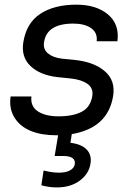

<svg xmlns="http://www.w3.org/2000/svg" viewBox="-20 -570 576 832"><path d="M221.2 16.1Q159.2 16.1 112.8 -2.9Q66.4 -22 42.5 -60.8Q18.6 -99.6 25.9 -151.9H116.2Q111.3 -108.9 144.3 -87.4Q177.2 -65.9 233.9 -65.9Q295.9 -65.9 334 -85.7Q372.1 -105.5 379.9 -153.8Q385.3 -188 359.1 -206.5Q333 -225.1 286.1 -230L229 -235.8Q153.3 -244.6 112.1 -283.9Q70.8 -323.2 81.1 -387.2Q94.2 -470.2 154.5 -510Q214.8 -549.8 311 -549.8Q397.5 -549.8 448 -507.3Q498.5 -464.8 488.8 -391.1H398.9Q403.3 -428.2 374.8 -448Q346.2 -467.8 297.9 -467.8Q182.6 -467.8 170.9 -387.2Q166 -356.9 187.5 -338.9Q209 -320.8 247.1 -315.9L305.2 -310.1Q388.2 -301.3 434.6 -261Q481 -220.7 470.2 -153.8Q447.8 -15.6 291 11.2L285.2 48.8Q332 54.2 355.2 77.6Q378.4 101.1 372.1 139.2Q365.2 183.6 325.4 212.9Q285.6 242.2 226.1 242.2Q193.4 242.2 159.2 232.9L168.9 168.9Q205.1 178.2 235.8 178.2Q266.1 178.2 283.9 168Q301.8 157.7 304.2 141.1Q306.6 124.5 294.4 115.2Q282.2 106 254.9 106H216.8L231.9 16.1Z"/></svg>

Font: Sora Italic
Style: Regular
Weight: 400
Designer: Jonathan Barnbrook, Julián Moncada
Foundry: Barnbrook Fonts
Version: Version 2.000